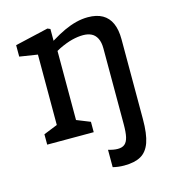

<svg xmlns="http://www.w3.org/2000/svg" viewBox="-107 -622 834 903"><g transform="rotate(-15 310.0 -171.0)"><path d="M332.3 182V97.3Q357.8 105.3 378.2 105.3Q400.2 105.3 412.3 94.9Q424.5 84.5 429.7 62Q434.8 39.5 434.8 0V-18.7H528.2V0Q528.2 72.5 513.8 113.3Q499.3 154.2 468.8 171.4Q438.3 188.7 387.5 188.7Q358.3 188.7 332.3 182ZM357.8 -453.8Q333 -453.8 304.1 -446.6Q275.2 -439.3 239.8 -422.2Q216.3 -410.3 191.3 -393.8L194.3 -448.8Q203.5 -455 208.1 -457.8Q212.7 -460.7 221.5 -466.5Q254.7 -487 284.8 -500.9Q315 -514.8 344.2 -522.2Q373.3 -529.5 401.3 -529.5Q444 -529.5 472.2 -513.5Q500.3 -497.5 514.2 -466.2Q528.2 -435 528.2 -388V0H434.8V-368.5Q434.8 -399 425 -418.1Q415.2 -437.2 398.2 -445.5Q381.2 -453.8 357.8 -453.8ZM62.3 -50.5 150 -85.8 129.8 -47.2V-448.3L156 -416.3L42.3 -434V-489.7L204.5 -527.2L217.7 -521.5V-432.7L223.2 -425.7V-44.3L200.8 -85.8L288.8 -50.5V0H62.3Z"/></g></svg>

Font: Monaspace Xenon Var ExtraLight
Style: Regular
Weight: 200
Designer: Riley Cran and the Lettermatic Team
Version: Version 1.200 (Monaspace Xenon Var)